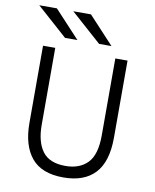

<svg xmlns="http://www.w3.org/2000/svg" viewBox="-99 -996 876 1083"><g transform="rotate(10 339.0 -454.5)"><path d="M339 12Q214 12 155.8 -58.5Q97.5 -129 97.5 -258.5V-700H167.5V-259Q167.5 -162 207.2 -108Q247 -54 339 -54Q419.5 -54 465.5 -101Q511.5 -148 511.5 -259V-700H581.5V-258.5Q581.5 -120.5 519.5 -54.2Q457.5 12 339 12ZM212 -765 37 -921H138L283 -765ZM407 -765 232 -921H333L478 -765Z"/></g></svg>

Font: Overpass Light
Style: Regular
Weight: 300
Designer: Delve Withrington, Dave Bailey, Thomas Jockin
Foundry: Delve Fonts LLC
Version: Version 4.000; ttfautohint (v1.8.3)